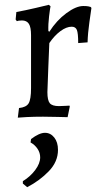

<svg xmlns="http://www.w3.org/2000/svg" viewBox="-20 -485 423 798"><path d="M109 -119V-339Q109 -372 100 -386Q91 -400 71 -400Q63 -400 57.5 -399Q52 -398 50 -397L45 -404L48 -435Q86 -442 128.5 -452Q171 -462 183 -465L190 -459Q188 -450 184 -417.5Q180 -385 181 -356L185 -353Q215 -400 255.5 -430Q296 -460 326 -460Q340 -460 347.5 -458.5Q355 -457 357 -456L360 -452Q358 -438 351.5 -392.5Q345 -347 344 -309L305 -306Q305 -347 299.5 -360.5Q294 -374 278 -374Q256 -374 231 -355.5Q206 -337 185 -306Q184 -277 181 -210Q178 -143 177 -102Q177 -68 187 -56Q197 -44 225 -44Q238 -44 251 -45Q264 -46 269 -46L270 -42L261 2Q251 2 221 1Q191 0 159 0Q122 0 92 1.5Q62 3 54 4L59 -36Q89 -39 99 -55.5Q109 -72 109 -119ZM167 67Q190 67 205.5 86.5Q221 106 221 138Q221 187 183 226.5Q145 266 93 293L75 278V268Q106 249 126.5 221.5Q147 194 147 169Q147 150 136 133.5Q125 117 107 107L109 93Q143 67 167 67Z"/></svg>

Font: Sahitya
Style: Regular
Weight: 400
Designer: Juan Pablo del Peral
Foundry: Juan Pablo del Peral (http://www.huertatipografica.com)
Version: Version 1.001;PS 001.000;hotconv 1.0.70;makeotf.lib2.5.58329